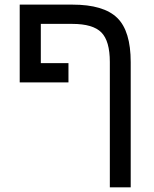

<svg xmlns="http://www.w3.org/2000/svg" viewBox="-20 -619 663 827"><path d="M64.9 -599.1H292Q426.3 -599.1 484.9 -542Q543 -485.4 543 -351.1V188H453.1V-352.1Q453.1 -442.4 416.7 -479.2Q380.4 -516.1 291 -516.1H155.8V-347.2H274.9V-264.2H64.9Z"/></svg>

Font: Libra Sans Modern
Style: Regular
Weight: 400
Foundry: Stefan Peev, Context Ltd
Version: Version 1.000